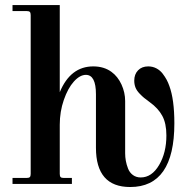

<svg xmlns="http://www.w3.org/2000/svg" viewBox="-20 -732 758 764"><path d="M217.8 -711.9V-365.2Q260.3 -467.8 351.1 -467.8Q394 -467.8 423.8 -445.8Q448.7 -427.7 463.4 -395.8Q478 -363.8 478 -330.1V-122.1Q478 -106.9 480.7 -92Q483.4 -77.1 489.5 -61.3Q495.6 -45.4 508.8 -35.6Q522 -25.9 540 -25.9Q584 -25.9 613 -75.2Q642.1 -124.5 642.1 -192.9Q642.1 -241.2 625.7 -271.2Q609.4 -301.3 576.2 -325.2Q561.5 -335.9 553.7 -342.3Q545.9 -348.6 534.9 -360.1Q523.9 -371.6 519 -384Q514.2 -396.5 514.2 -411.1Q514.2 -436.5 529.3 -452.1Q544.4 -467.8 569.8 -467.8Q587.4 -467.8 602.3 -460Q617.2 -452.1 627.2 -439Q637.2 -425.8 643.3 -414.3Q649.4 -402.8 653.8 -390.1Q673.8 -336.4 673.8 -241.2Q673.8 12.2 498 12.2Q361.8 12.2 361.8 -144V-356.9Q361.8 -434.1 321.8 -434.1Q297.9 -434.1 273.9 -407.5Q250 -380.9 233.9 -334.2Q217.8 -287.6 217.8 -235.8V-40Q217.8 -30.8 221.2 -27.3Q224.6 -23.9 233.9 -23.9H266.1V0H29.8V-23.9H85.9Q95.2 -23.9 98.6 -27.3Q102.1 -30.8 102.1 -40V-671.9Q102.1 -681.2 98.6 -684.6Q95.2 -688 85.9 -688H29.8V-711.9Z"/></svg>

Font: Flanker Steampunk
Style: Bold
Weight: 700
Designer: Alexey Kryukov, Leonardo Di Lena
Foundry: Alexey Kryukov, Leonardo Di Lena
Version: 1.210